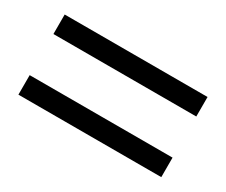

<svg xmlns="http://www.w3.org/2000/svg" viewBox="-58 -604 652 554"><g transform="rotate(30 268.0 -327.5)"><path d="M506 -194H30V-259H506ZM506 -396H30V-461H506Z"/></g></svg>

Font: Source Serif 4 18pt Medium
Style: Regular
Weight: 500
Designer: Frank Grießhammer
Foundry: Adobe Systems Incorporated
Version: Version 4.004;hotconv 1.0.116;makeotfexe 2.5.65601